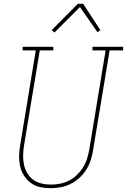

<svg xmlns="http://www.w3.org/2000/svg" viewBox="-20 -981 667 1009"><path d="M246 8Q217 8 190 2Q163 -4 142 -19.5Q121 -35 106.5 -57.5Q92 -80 86 -106.5Q80 -133 80.5 -161.5Q81 -190 86 -218L168 -716H99V-735H260V-716H189L106 -215Q102 -190 101.5 -164.5Q101 -139 106 -115.5Q111 -92 123 -71.5Q135 -51 154 -37Q173 -23 197 -17Q221 -11 247 -11Q271 -11 295 -15.5Q319 -20 342 -31.5Q365 -43 384 -61.5Q403 -80 416.5 -101.5Q430 -123 437.5 -147Q445 -171 449 -194L535 -716H466V-735H627V-716H556L469 -191Q465 -165 456.5 -139Q448 -113 433.5 -89.5Q419 -66 397.5 -46.5Q376 -27 351 -14.5Q326 -2 299 3Q272 8 246 8ZM266 -810 252 -823 389 -961H417L508 -822L492 -812L400 -944Z"/></svg>

Font: Iosevka HT Thin Extended
Style: Italic
Weight: 100
Width: 7
Italic angle: -9°
Monospace: yes
Designer: Belleve Invis
Foundry: Belleve Invis
Version: Version 32.3.0; ttfautohint (v1.8.4)